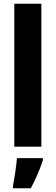

<svg xmlns="http://www.w3.org/2000/svg" viewBox="-20 -780 296 1021"><path d="M200 0V-760H56V0ZM208 72V61H70C67 103 56 173 49 208V221H144C169 174 192 122 208 72Z"/></svg>

Font: Noto Sans Sinhala UI ExtraCondensed ExtraBold
Style: Regular
Weight: 800
Width: 2
Designer: Jelle Bosma - Monotype Design Team
Foundry: Monotype Imaging Inc.
Version: Version 2.006